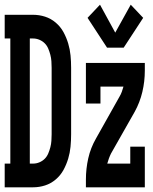

<svg xmlns="http://www.w3.org/2000/svg" viewBox="-32 -798 652 818"><path d="M-12 0V-101H12V-634H-12V-735H109Q135 -735 160 -727Q185 -719 205.5 -701.5Q226 -684 238.5 -661Q251 -638 258.5 -613Q266 -588 268.5 -562Q271 -536 271 -509V-226Q271 -199 268.5 -173Q266 -147 258.5 -122Q251 -97 238.5 -74Q226 -51 205.5 -33.5Q185 -16 160 -8Q135 0 109 0ZM95 -101H109Q123 -101 136 -106.5Q149 -112 158.5 -121.5Q168 -131 173.5 -144Q179 -157 182.5 -170.5Q186 -184 187 -198Q188 -212 188 -226V-509Q188 -523 187 -537Q186 -551 182.5 -564.5Q179 -578 173.5 -591Q168 -604 158.5 -613.5Q149 -623 136 -628.5Q123 -634 109 -634H95ZM424 -595 341 -722 394 -778 459 -659 525 -778 578 -722 495 -595ZM334 0V-33Q334 -79 344 -123.5Q354 -168 377 -208L427 -297L477 -386Q483 -396 487 -407Q491 -418 494 -429H396V-357H334V-530H585V-497Q585 -451 574.5 -406.5Q564 -362 542 -322L441 -144Q436 -134 432 -123Q428 -112 425 -101H523V-173H585V0Z"/></svg>

Font: Iosevka Curly Slab Extended
Style: Bold
Weight: 700
Width: 7
Monospace: yes
Designer: Belleve Invis
Foundry: Belleve Invis
Version: Version 11.1.0; ttfautohint (v1.8.3)